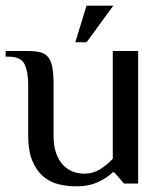

<svg xmlns="http://www.w3.org/2000/svg" viewBox="-27 -651 582 681"><path d="M463 0H413L378 -40H373Q354 -21 321 -5.5Q288 10 243 10Q211 10 180.5 2.5Q150 -5 126 -25.5Q102 -46 87.5 -81Q73 -116 73 -170V-350Q73 -395 60.5 -422.5Q48 -450 3 -450H-7V-470H73Q99 -470 116.5 -465.5Q134 -461 144.5 -447.5Q155 -434 159 -410.5Q163 -387 163 -350V-170Q163 -132 172.5 -106.5Q182 -81 197.5 -65Q213 -49 232.5 -42Q252 -35 273 -35Q303 -35 328.5 -51Q354 -67 373 -88V-470H463ZM280 -501H240L280 -631H375Z"/></svg>

Font: Philosopher
Style: Regular
Weight: 400
Designer: Jovanny Lemonad
Foundry: Jovanny Lemonad
Version: Version 1.000